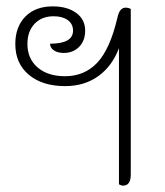

<svg xmlns="http://www.w3.org/2000/svg" viewBox="-20 -578 518 602"><path d="M390 -550V-31Q390 4 366 4Q360 4 353 0V-427Q332 -371 288.5 -339.5Q245 -308 184 -308Q113 -308 70.5 -343.5Q28 -379 28 -440Q28 -494 59.5 -526Q91 -558 145 -558Q191 -558 219 -537.5Q247 -517 247 -482Q247 -450 228 -431Q209 -412 180 -412Q161 -412 149 -420Q137 -428 137 -441Q209 -441 209 -482Q209 -503 192.5 -515Q176 -527 148 -527Q111 -527 88.5 -503.5Q66 -480 66 -440Q66 -394 98 -366.5Q130 -339 184 -339Q245 -339 285 -381.5Q325 -424 348 -522Q352 -540 358.5 -547Q365 -554 374 -554Q382 -554 390 -550Z"/></svg>

Font: Thasadith
Style: Regular
Weight: 400
Designer: Cadson Demak Co.,Ltd.
Foundry: Cadson Demak Co.,Ltd.
Version: Version 1.000; ttfautohint (v1.6)